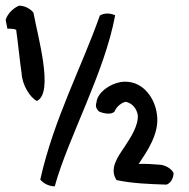

<svg xmlns="http://www.w3.org/2000/svg" viewBox="-84 -641 668 677"><path d="M-58 -540C-47 -539 -38 -541 -27 -536C-20 -487 -13 -415 -8 -384C-6 -341 22 -297 46 -285C107 -313 49 -513 34 -596C25 -609 4 -621 -17 -621C-38 -612 -58 -592 -64 -571ZM58 -8C68 5 88 16 109 16C156 -155 285 -385 322 -587C303 -596 282 -595 268 -586C203 -402 106 -222 58 -8ZM256 -279C252 -268 255 -257 265 -248C280 -241 309 -235 320 -248C326 -265 347 -281 360 -282C381 -277 397 -261 402 -235C404 -197 376 -155 355 -123C332 -89 300 -46 327 -6C384 6 442 8 503 10C518 5 528 -13 528 -31C521 -46 500 -58 482 -60C456 -62 433 -64 405 -63C430 -101 481 -170 469 -240C462 -292 424 -353 357 -353C315 -353 259 -319 256 -279Z"/></svg>

Font: Snowfall
Style: OpObl
Weight: 400
Designer: Jasper
Foundry: Cannot Into Space Fonts
Version: Version 0.9